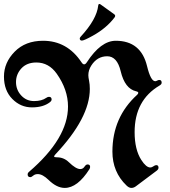

<svg xmlns="http://www.w3.org/2000/svg" viewBox="-45 -920 839 950"><path d="M0 0ZM168 -718.3Q287.1 -718.3 357.9 -612.3Q364.7 -601.6 371.3 -601.6Q377.9 -601.6 384.3 -611.3Q453.6 -718.3 527.8 -718.3Q652.3 -718.3 682.6 -592.8Q700.7 -518.1 723.1 -518.1Q727.1 -518.1 732.7 -521.2Q738.3 -524.4 743.2 -524.4Q754.9 -524.4 754.9 -510.7Q754.9 -502.9 744.1 -496.6Q621.1 -423.8 621.1 -266.6Q621.1 -179.7 654.3 -128.4Q678.2 -91.3 698.7 -91.3Q706.1 -91.3 714.1 -97.2Q722.2 -103 728 -103Q739.3 -103 739.3 -90.3Q739.3 -82 730 -75.2L627 2Q616.7 9.8 605 9.8Q593.3 9.8 581.1 -2Q511.2 -68.8 511.2 -169.9Q511.2 -339.8 633.8 -451.2Q639.2 -456.1 639.2 -460.9Q639.2 -465.8 628.4 -468.3Q572.8 -481 552.2 -567.4Q534.7 -641.6 485.4 -641.6Q436 -641.6 406.7 -595.7Q392.1 -572.8 392.1 -547.9Q392.1 -537.6 395.8 -520Q399.4 -502.4 399.4 -480Q399.4 -336.9 229.5 -156.7Q222.7 -149.4 222.7 -145.5Q222.7 -141.6 237.3 -141.6Q270.5 -141.6 295.4 -117.7Q330.6 -83.5 352.1 -83.5Q365.2 -83.5 372.8 -95Q380.4 -106.4 388.2 -106.4Q400.9 -106.4 400.9 -94.2Q400.9 -88.4 397.5 -83Q338.4 9.8 275.4 9.8Q235.8 9.8 195.3 -29.8Q165.5 -58.6 142.1 -58.6Q127.9 -58.6 119.4 -51Q110.8 -43.5 105 -43.5Q91.8 -43.5 91.8 -57.1Q91.8 -64 98.6 -69.8Q291.5 -235.4 291.5 -393.1Q291.5 -476.1 235.8 -555.2Q196.3 -610.8 134.8 -610.8Q87.9 -610.8 61 -581.8Q34.2 -552.7 34.2 -514.2Q34.2 -475.6 59.8 -447.8Q85.4 -419.9 123.5 -419.9Q161.6 -419.9 184.1 -436Q190.9 -440.9 197.3 -440.9Q210.4 -440.9 210.4 -427.7Q210.4 -420.9 201.7 -414.1Q168.9 -388.7 113 -388.7Q57.1 -388.7 15.9 -430.4Q-25.4 -472.2 -25.4 -541.3Q-25.4 -610.4 27.6 -664.3Q80.6 -718.3 168 -718.3ZM349.6 -730Q349.6 -733.4 354.5 -738.8Q433.6 -824.7 440.9 -892.1Q441.9 -900.4 446.8 -900.4Q449.7 -900.4 454.1 -897L520 -849.6Q524.9 -846.2 524.9 -842Q524.9 -837.9 522 -834Q481.9 -780.8 414.1 -743.2Q370.6 -719.2 360.4 -719.2Q349.6 -719.2 349.6 -730Z"/></svg>

Font: UnifrakturMaguntia21
Style: Book
Weight: 400
Designer: j. 'mach' wust, Gerrit Ansmann, Georg Duffner, based on a font by Peter Wiegel, original typeface by Carl Albert Fahrenw
Version: Version 2017-03-19